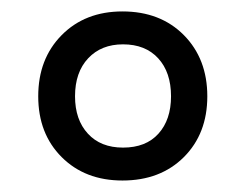

<svg xmlns="http://www.w3.org/2000/svg" viewBox="-20 -729 431 336"><path d="M194.3 -413.1Q128.9 -413.1 87.9 -454.1Q46.9 -495.1 46.9 -560.5Q46.9 -626 87.9 -667.5Q128.9 -709 194.3 -709Q260.7 -709 301.8 -667.5Q342.8 -626 342.8 -560.5Q342.8 -495.1 301.8 -454.1Q260.7 -413.1 194.3 -413.1ZM195.3 -470.7Q235.4 -470.7 257.3 -495.1Q279.3 -519.5 279.3 -560.5Q279.3 -602.5 256.8 -627Q234.4 -651.4 195.3 -651.4Q157.2 -651.4 134.3 -627Q111.3 -602.5 111.3 -560.5Q111.3 -519.5 133.8 -495.1Q156.2 -470.7 195.3 -470.7Z"/></svg>

Font: Noto Serif Todhri
Style: Regular
Weight: 400
Designer: Mikhail Merkuryev
Version: Version 1.000; ttfautohint (v1.8.4.7-5d5b)